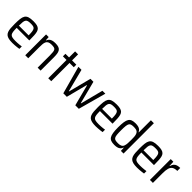

<svg xmlns="http://www.w3.org/2000/svg" viewBox="273 -2031 3326 3326"><g transform="rotate(45 1936.5 -367.5)"><path d="M260.2 8Q204.8 8 167.9 -0.6Q130.9 -9.2 108.8 -27.8Q86.8 -46.3 75.3 -76.6Q63.8 -106.9 60.3 -151.1Q56.8 -195.3 56.8 -254Q56.8 -326.8 62.2 -377.3Q67.5 -427.8 86.8 -459.4Q106.2 -490.9 146.2 -504.5Q186.3 -518 256.7 -518Q309.5 -518 342.9 -509.4Q376.3 -500.8 395.7 -482Q415 -463.1 423.7 -432.1Q432.5 -401 435.2 -356.8Q438 -312.7 438 -255.5V-231H129.3Q129.3 -176.4 133.8 -141.2Q138.3 -106.1 152.1 -86.8Q166 -67.5 195.5 -60.7Q224.9 -53.9 275 -53.9Q297.3 -53.9 322.4 -55.3Q347.4 -56.8 372.9 -59.5Q398.3 -62.3 420 -65.7V-6.1Q401.9 -3.1 375.1 0.2Q348.3 3.5 318.2 5.7Q288.2 8 260.2 8ZM367.7 -266.3V-294.4Q367.7 -349.1 362 -381.4Q356.4 -413.7 343.9 -430Q331.4 -446.3 309.3 -451.5Q287.2 -456.7 254.3 -456.7Q212.7 -456.7 188 -450.5Q163.3 -444.4 150.3 -426.2Q137.3 -408 133.3 -374.1Q129.3 -340.2 129.3 -284.8H386.7Z M570.1 0V-510H634.1L638.6 -437.6H644.3Q653.9 -463.2 671.2 -481Q688.5 -498.8 718.1 -508.4Q747.6 -518 792.4 -518Q842.6 -518 873.2 -506.7Q903.8 -495.4 919.4 -471.3Q935.1 -447.3 940.8 -410.1Q946.5 -372.9 946.5 -321.1V0H874V-296.5Q874 -348.7 870.1 -379.8Q866.2 -410.8 855 -426.7Q843.7 -442.5 821.4 -447.7Q799 -452.9 763.2 -452.9Q719.2 -452.9 694.8 -439.7Q670.3 -426.5 659.2 -402.2Q648.2 -377.9 645.7 -343.1Q643.2 -308.3 643.2 -264.5V0Z M1133.4 0V-448.1H1044.7V-510H1133.4V-658H1206.4V-510H1311.1V-448.1H1206.4V0Z M1502.4 0 1362.6 -510H1437.5L1544 -94.3H1550.1L1657.2 -510H1729.8L1837 -94.3H1843.1L1950.1 -510H2021.9L1882.1 0H1796.2L1695.5 -387.1H1688.4L1588.3 0Z M2299.2 8Q2243.8 8 2206.9 -0.6Q2169.9 -9.2 2147.8 -27.8Q2125.8 -46.3 2114.3 -76.6Q2102.8 -106.9 2099.3 -151.1Q2095.8 -195.3 2095.8 -254Q2095.8 -326.8 2101.2 -377.3Q2106.5 -427.8 2125.8 -459.4Q2145.2 -490.9 2185.2 -504.5Q2225.3 -518 2295.7 -518Q2348.5 -518 2381.9 -509.4Q2415.3 -500.8 2434.7 -482Q2454 -463.1 2462.7 -432.1Q2471.5 -401 2474.2 -356.8Q2477 -312.7 2477 -255.5V-231H2168.3Q2168.3 -176.4 2172.8 -141.2Q2177.3 -106.1 2191.1 -86.8Q2205 -67.5 2234.5 -60.7Q2263.9 -53.9 2314 -53.9Q2336.3 -53.9 2361.4 -55.3Q2386.4 -56.8 2411.9 -59.5Q2437.3 -62.3 2459 -65.7V-6.1Q2440.9 -3.1 2414.1 0.2Q2387.3 3.5 2357.2 5.7Q2327.2 8 2299.2 8ZM2406.7 -266.3V-294.4Q2406.7 -349.1 2401 -381.4Q2395.4 -413.7 2382.9 -430Q2370.4 -446.3 2348.3 -451.5Q2326.2 -456.7 2293.3 -456.7Q2251.7 -456.7 2227 -450.5Q2202.3 -444.4 2189.3 -426.2Q2176.3 -408 2172.3 -374.1Q2168.3 -340.2 2168.3 -284.8H2425.7Z M2757.4 8Q2708 8 2675.4 -4Q2642.8 -16.1 2624.4 -45.1Q2605.9 -74.2 2597.9 -125.1Q2589.8 -176.1 2589.8 -254.5Q2589.8 -332.8 2597.4 -384.3Q2604.9 -435.8 2623.4 -464.9Q2641.8 -493.9 2674.4 -506Q2706.9 -518 2756.4 -518Q2793.4 -518 2821.4 -511.1Q2849.4 -504.2 2869.4 -488.8Q2889.3 -473.4 2900.4 -446.6H2905.5V-743H2978V0H2913L2909.5 -72.8H2904.4Q2893.4 -40.2 2871.3 -22.3Q2849.1 -4.5 2820.1 1.8Q2791.1 8 2757.4 8ZM2785.5 -57.1Q2830.5 -57.1 2856.9 -71.8Q2883.2 -86.5 2892.6 -117.4Q2901.5 -145.3 2903.5 -178.5Q2905.5 -211.6 2905.5 -263Q2905.5 -302.5 2903.5 -333Q2901.5 -363.5 2895 -383.7Q2884.3 -421.5 2857.7 -437.2Q2831 -452.9 2782.1 -452.9Q2743.8 -452.9 2720 -446.5Q2696.2 -440.1 2684 -420.4Q2671.7 -400.7 2667.3 -361.2Q2662.9 -321.8 2662.9 -255Q2662.9 -188.8 2667 -149Q2671.2 -109.3 2683.7 -89.6Q2696.2 -69.9 2720.4 -63.5Q2744.7 -57.1 2785.5 -57.1Z M3314.2 8Q3258.8 8 3221.9 -0.6Q3184.9 -9.2 3162.8 -27.8Q3140.8 -46.3 3129.3 -76.6Q3117.8 -106.9 3114.3 -151.1Q3110.8 -195.3 3110.8 -254Q3110.8 -326.8 3116.2 -377.3Q3121.5 -427.8 3140.8 -459.4Q3160.2 -490.9 3200.2 -504.5Q3240.3 -518 3310.7 -518Q3363.5 -518 3396.9 -509.4Q3430.3 -500.8 3449.7 -482Q3469 -463.1 3477.7 -432.1Q3486.5 -401 3489.2 -356.8Q3492 -312.7 3492 -255.5V-231H3183.3Q3183.3 -176.4 3187.8 -141.2Q3192.3 -106.1 3206.1 -86.8Q3220 -67.5 3249.5 -60.7Q3278.9 -53.9 3329 -53.9Q3351.3 -53.9 3376.4 -55.3Q3401.4 -56.8 3426.9 -59.5Q3452.3 -62.3 3474 -65.7V-6.1Q3455.9 -3.1 3429.1 0.2Q3402.3 3.5 3372.2 5.7Q3342.2 8 3314.2 8ZM3421.7 -266.3V-294.4Q3421.7 -349.1 3416 -381.4Q3410.4 -413.7 3397.9 -430Q3385.4 -446.3 3363.3 -451.5Q3341.2 -456.7 3308.3 -456.7Q3266.7 -456.7 3242 -450.5Q3217.3 -444.4 3204.3 -426.2Q3191.3 -408 3187.3 -374.1Q3183.3 -340.2 3183.3 -284.8H3440.7Z M3624.1 0V-510H3688.6L3692.6 -413.2H3698.3Q3708.8 -454.9 3729.7 -477.5Q3750.6 -500.1 3780.5 -509Q3810.4 -518 3849.3 -518V-445.6Q3788.6 -445.6 3755.4 -423.4Q3722.3 -401.2 3709.7 -355.8Q3697.2 -310.4 3697.2 -239.4V0Z"/></g></svg>

Font: Saira Thin SemiCondensed
Style: Regular
Weight: 100
Width: 4
Version: Version 1.101